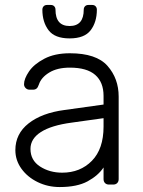

<svg xmlns="http://www.w3.org/2000/svg" viewBox="-20 -745 576 775"><path d="M398 -69Q376 -36 333.5 -13Q291 10 221 10Q173 10 132 -10Q91 -30 66.5 -64Q42 -98 42 -139Q42 -205 95.5 -247Q149 -289 240 -301L398 -323V-358Q398 -413 364.5 -442.5Q331 -472 262 -472Q211 -472 178.5 -452Q146 -432 137 -404Q133 -392 127.5 -387.5Q122 -383 113 -383H99Q90 -383 83.5 -389.5Q77 -396 77 -405Q77 -427 97 -456.5Q117 -486 159 -508Q201 -530 262 -530Q369 -530 414 -479Q459 -428 459 -355V-22Q459 -12 453 -6Q447 0 437 0H420Q410 0 404 -6Q398 -12 398 -22ZM398 -268 269 -250Q187 -239 145 -212Q103 -185 103 -144Q103 -98 141.5 -73Q180 -48 231 -48Q304 -48 351 -96Q398 -144 398 -234ZM185 -725Q194 -725 199 -719.5Q204 -714 204 -706Q204 -640 261 -640Q318 -640 318 -706Q318 -714 323 -719.5Q328 -725 337 -725H352Q361 -725 366 -719.5Q371 -714 371 -706Q371 -656 346 -623Q321 -590 261 -590Q201 -590 176 -623Q151 -656 151 -706Q151 -714 156 -719.5Q161 -725 170 -725Z"/></svg>

Font: Rubik
Style: Regular
Weight: 300
Designer: Hubert & Fischer
Foundry: Hubert & Fischer
Version: Version 1.100